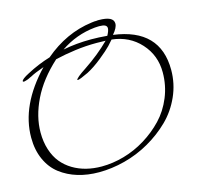

<svg xmlns="http://www.w3.org/2000/svg" viewBox="-108 -799 1012 980"><g transform="rotate(-15 398.0 -308.5)"><path d="M496 -684Q574 -684 574 -645Q574 -623 547 -592Q788 -560 788 -343Q788 -270 758.5 -204Q729 -138 679.5 -89.5Q630 -41 567 -5Q504 31 434.5 49Q365 67 298 67Q238 67 186.5 51.5Q135 36 94.5 5Q54 -26 31 -77Q8 -128 8 -193Q8 -364 162 -525Q111 -507 90 -495Q85 -493 81 -491Q77 -489 73 -487Q69 -485 65.5 -484Q62 -483 59 -482Q56 -481 53.5 -480.5Q51 -480 49.5 -479.5Q48 -479 46 -479Q42 -480 41 -482Q41 -493 82 -514Q142 -546 205 -565Q320 -663 457 -681Q459 -681 461 -681.5Q463 -682 465 -682Q467 -682 469.5 -682.5Q472 -683 474 -683Q476 -683 478 -683Q480 -683 482.5 -683Q485 -683 487 -683.5Q489 -684 491.5 -684Q494 -684 496 -684ZM518 -595Q531 -619 531 -632Q531 -653 493 -653Q489 -653 485 -653Q481 -653 476.5 -652.5Q472 -652 467 -652Q367 -642 284 -585Q354 -599 433 -599Q453 -599 474.5 -598Q496 -597 518 -595ZM61 -206Q61 -156 74.5 -114.5Q88 -73 111.5 -44.5Q135 -16 167.5 3.5Q200 23 238 32.5Q276 42 319 42Q377 42 437 25Q497 8 551.5 -25.5Q606 -59 649 -104Q692 -149 717.5 -211Q743 -273 743 -342Q743 -432 684.5 -496.5Q626 -561 534 -571Q527 -562 509 -543Q491 -524 449.5 -490.5Q408 -457 371 -438Q325 -416 315 -416Q312 -416 312 -417Q312 -427 367 -463Q445 -515 503 -573Q480 -574 455 -574Q398 -574 342 -566.5Q286 -559 235 -547Q147 -467 104 -378.5Q61 -290 61 -206Z"/></g></svg>

Font: Bilbo Swash Caps
Style: Regular
Weight: 400
Designer: Robert E. Leuschke
Foundry: Robert E. Leuschke
Version: Version 1.002